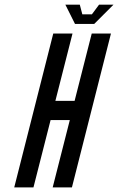

<svg xmlns="http://www.w3.org/2000/svg" viewBox="-20 -812 512 832"><path d="M291.7 0H208.3L282.5 -291.7H199.2L125 0H41.7L210.8 -666.7H294.2L220 -375H303.3L377.5 -666.7H460.8ZM305 -708.3 263.3 -791.7H325.8L336.7 -750H378.3L409.2 -791.7H471.7L388.3 -708.3Z"/></svg>

Font: Yulong
Style: Italic
Weight: 400
Italic angle: -14.25°
Designer: GGBotNet
Foundry: f0n7.com
Version: 1.00